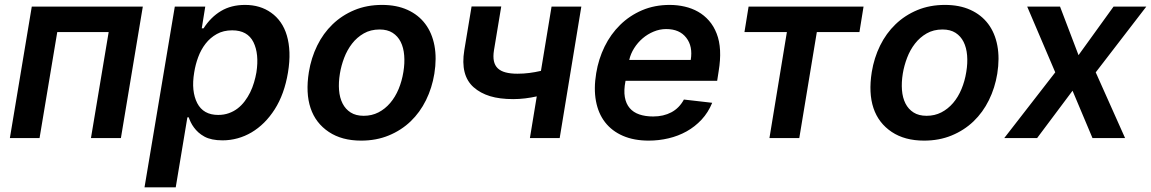

<svg xmlns="http://www.w3.org/2000/svg" viewBox="-20 -573 4778 797"><path d="M21 0 111.9 -545.5H572.8L481.9 0H357.6L431.1 -440H217.7L144.2 0Z M579.9 204.5 705.6 -545.5H832L817.5 -455.3H824.9Q855.1 -502.1 897.4 -527.3Q939.6 -552.6 997.2 -552.6Q1060.4 -552.6 1105.5 -520.2Q1128.2 -504.3 1144.9 -480.5Q1161.6 -456.7 1170.8 -425.4Q1180 -394.2 1181.5 -355.8Q1182.9 -317.5 1175.4 -272Q1160.5 -182.2 1120.4 -119.3Q1100.5 -88.1 1076.2 -63.9Q1051.8 -39.8 1024.1 -23.4Q996.4 -7.1 966.1 1.2Q935.7 9.6 903.8 9.6Q856.9 9.6 828.5 -6Q814.3 -13.8 803.6 -23.4Q793 -33 785.2 -43.7Q777.3 -54.3 772 -65.2Q766.7 -76 763.5 -85.9H757.8L709.5 204.5ZM798.7 -144.9Q824.2 -95.9 885.7 -95.9Q909.8 -95.9 930 -103.2Q950.3 -110.4 966.6 -123Q983 -135.7 995.9 -152.9Q1008.9 -170.1 1018.5 -189.6Q1028.1 -209.2 1034.4 -230.5Q1040.8 -251.8 1044.4 -272.7Q1056.1 -349.4 1032 -398.1Q1007.5 -447.1 943.9 -447.1Q907.3 -447.1 880 -431.8Q852.6 -416.5 833.5 -391.9Q814.3 -367.2 802.7 -335.9Q791.2 -304.7 786.2 -272.7Q779.5 -233 782.8 -201.2Q786.2 -169.4 798.7 -144.9Z M1262.1 -273.8Q1271.7 -332.7 1296.7 -383.7Q1321.7 -434.7 1360.6 -472.1Q1399.5 -509.6 1451.2 -531.1Q1502.8 -552.6 1566.1 -552.6Q1626.4 -552.6 1671.7 -532Q1717 -511.4 1745.2 -473.9Q1773.4 -436.4 1783.4 -383.9Q1793.3 -331.3 1783 -267Q1773.4 -208.1 1748.4 -157.3Q1723.4 -106.5 1684.5 -69.2Q1645.6 -32 1593.8 -10.7Q1541.9 10.7 1479 10.7Q1399.1 10.7 1345.2 -25.2Q1290.1 -61.8 1269.2 -124.3Q1248.2 -186.8 1262.1 -273.8ZM1489.7 -92.3Q1523.4 -92.3 1551 -106.5Q1578.5 -120.7 1599.6 -145.4Q1620.7 -170.1 1634.6 -203.3Q1648.4 -236.5 1654.5 -274.5Q1660.5 -311.1 1657.8 -343.2Q1655.2 -375.4 1643.3 -399.1Q1631.4 -422.9 1609.7 -436.8Q1588.1 -450.6 1555.8 -450.6Q1518.5 -450.6 1490.1 -434.3Q1461.6 -418 1441.4 -391.9Q1421.2 -365.8 1408.7 -333.1Q1396.3 -300.4 1391 -267.8Q1384.9 -231.2 1387.4 -199.2Q1389.9 -167.3 1402 -143.5Q1414.1 -119.7 1435.7 -106Q1457.4 -92.3 1489.7 -92.3Z M1907.3 -364.3 1937.5 -546.2H2060.7L2030.5 -364.3Q2026.3 -338.1 2030.2 -319.6Q2034.1 -301.1 2046.3 -289.4Q2058.6 -277.7 2079 -272.4Q2099.4 -267 2127.8 -267Q2153.4 -267 2177.2 -270.1Q2201 -273.1 2225.5 -278.8L2269.5 -545.5H2393.1L2303.3 0H2179.7L2208.1 -172.9Q2184.3 -167.6 2159.6 -164.6Q2134.9 -161.6 2110.4 -161.6Q2054.3 -161.6 2014.2 -173.8Q1974.1 -186.1 1946 -210.9Q1890.3 -260.3 1907.3 -364.3Z M2454.9 -269.5Q2464.5 -328.1 2489.7 -379.6Q2514.9 -431.1 2554.2 -469.6Q2593.4 -508.2 2645.2 -530.4Q2697.1 -552.6 2759.9 -552.6Q2792.3 -552.6 2822.3 -545.6Q2852.3 -538.7 2877.7 -524.3Q2903.1 -509.9 2922.9 -487.4Q2942.8 -464.8 2954.9 -433.6Q2979 -372.2 2963.1 -277L2957 -237.6H2576.7L2576.3 -235.8Q2568.9 -197.8 2573.7 -170.1Q2578.5 -142.4 2593.8 -124.5Q2609 -106.5 2633.9 -98Q2658.7 -89.5 2691.4 -89.5Q2734.4 -89.5 2767 -106.9Q2799.7 -124.3 2818.9 -159.8L2936.4 -146.3Q2919.7 -105.8 2892.2 -76.3Q2864.7 -46.9 2829.9 -27.5Q2795.1 -8.2 2755 1.2Q2714.8 10.7 2672.9 10.7Q2611.5 10.7 2565.7 -9.2Q2519.9 -29.1 2491.7 -65.5Q2463.4 -101.9 2453.8 -153.8Q2444.2 -205.6 2454.9 -269.5ZM2592 -324.2H2847.3Q2856.5 -380.7 2828.8 -416.2Q2801.1 -452.4 2745.4 -452.4Q2718.7 -452.4 2693.5 -441.9Q2668.3 -431.5 2647.7 -413.9Q2627.1 -396.3 2612.4 -373Q2597.7 -349.8 2592 -324.2Z M3070.3 -440 3087.4 -545.5H3564.6L3547.6 -440H3370.7L3297.9 0H3174L3246.4 -440Z M3598.7 -273.8Q3608.3 -332.7 3633.3 -383.7Q3658.4 -434.7 3697.3 -472.1Q3736.2 -509.6 3787.8 -531.1Q3839.5 -552.6 3902.7 -552.6Q3963.1 -552.6 4008.3 -532Q4053.6 -511.4 4081.9 -473.9Q4110.1 -436.4 4120 -383.9Q4130 -331.3 4119.7 -267Q4110.1 -208.1 4085 -157.3Q4060 -106.5 4021.1 -69.2Q3982.2 -32 3930.4 -10.7Q3878.6 10.7 3815.7 10.7Q3735.8 10.7 3681.8 -25.2Q3626.8 -61.8 3605.8 -124.3Q3584.9 -186.8 3598.7 -273.8ZM3826.3 -92.3Q3860.1 -92.3 3887.6 -106.5Q3915.1 -120.7 3936.3 -145.4Q3957.4 -170.1 3971.2 -203.3Q3985.1 -236.5 3991.1 -274.5Q3997.2 -311.1 3994.5 -343.2Q3991.8 -375.4 3979.9 -399.1Q3968 -422.9 3946.4 -436.8Q3924.7 -450.6 3892.4 -450.6Q3855.1 -450.6 3826.7 -434.3Q3798.3 -418 3778.1 -391.9Q3757.8 -365.8 3745.4 -333.1Q3733 -300.4 3727.6 -267.8Q3721.6 -231.2 3724.1 -199.2Q3726.6 -167.3 3738.6 -143.5Q3750.7 -119.7 3772.4 -106Q3794 -92.3 3826.3 -92.3Z M4148.8 0 4360.4 -272.7 4244 -545.5H4380.3L4457 -344.1L4602.3 -545.5H4738.3L4528.4 -272.7L4650.2 0H4514.9L4432.2 -196.4L4285.2 0Z"/></svg>

Font: Inter P Semi Bold
Style: Italic
Weight: 600
Italic angle: 9.39999°
Designer: Rasmus Andersson
Foundry: rsms
Version: Version 3.018;git-588b23468